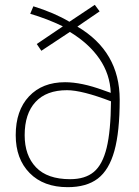

<svg xmlns="http://www.w3.org/2000/svg" viewBox="-20 -765 575 794"><path d="M45 -206Q45 -308 100 -366.5Q155 -425 249 -425Q317 -425 407 -392L438 -381Q435 -458 391.5 -521.5Q348 -585 269 -633L151 -555L132 -583L240 -656Q176 -687 105 -708L118 -739Q205 -712 267 -675L372 -745L392 -718L300 -655Q475 -552 475 -353Q475 -220 453 -141Q431 -62 384.5 -26.5Q338 9 260 9Q160 9 102.5 -49.5Q45 -108 45 -206ZM439 -346Q319 -392 257 -392Q172 -392 127 -343.5Q82 -295 82 -206Q82 -122 129 -73Q176 -24 270 -24Q332 -24 368 -54Q404 -84 421 -153.5Q438 -223 439 -346Z"/></svg>

Font: Cairo ExtraLight
Style: Regular
Weight: 250
Designer: Mohamed Gaber, the designers of Titillium
Foundry: Kief Type Foundry
Version: Version 2.009; ttfautohint (v1.5.33-1714) -l 8 -r 50 -G 200 